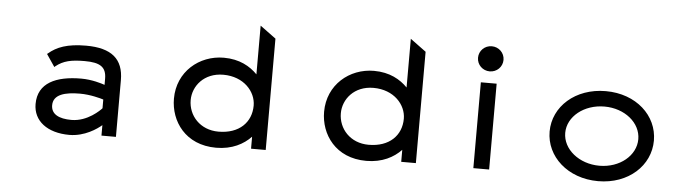

<svg xmlns="http://www.w3.org/2000/svg" viewBox="-44 -820 3608 1005"><g transform="rotate(5 1760.5 -317.5)"><path d="M189 -401 233 -336 237 -340C277 -372 318 -381 389 -381C471 -381 503 -359 503 -298V-266C486 -272 435 -288 379 -288C247 -288 152 -246 152 -135C152 -46 226 11 342 11C422 11 486 -34 510 -55V0H586V-298C586 -409 523 -462 389 -462C290 -462 235 -440 193 -404ZM239 -136C239 -193 301 -209 379 -209C434 -209 487 -194 503 -189V-143C494 -133 431 -68 346 -68C280 -68 239 -89 239 -136Z M1296 -63V0H1373V-585L1290 -646V-390C1252 -429 1196 -462 1113 -462C984 -462 871 -368 871 -226C871 -108 951 11 1113 11C1197 11 1257 -22 1296 -63ZM1290 -226C1290 -138 1227 -74 1118 -74C1021 -74 959 -145 959 -226C959 -300 1017 -373 1118 -373C1226 -373 1290 -299 1290 -226Z M2085 -63V0H2162V-585L2079 -646V-390C2041 -429 1985 -462 1902 -462C1773 -462 1660 -368 1660 -226C1660 -108 1740 11 1902 11C1986 11 2046 -22 2085 -63ZM2079 -226C2079 -138 2016 -74 1907 -74C1810 -74 1748 -145 1748 -226C1748 -300 1806 -373 1907 -373C2015 -373 2079 -299 2079 -226Z M2505 -512C2542 -512 2572 -541 2572 -578C2572 -615 2542 -644 2505 -644C2468 -644 2438 -615 2438 -578C2438 -541 2468 -512 2505 -512ZM2547 -451H2464V0H2547Z M3120 -381C3227 -381 3311 -312 3311 -226C3311 -140 3227 -70 3120 -70C3013 -70 2927 -140 2927 -226C2927 -312 3013 -381 3120 -381ZM3120 11C3280 11 3393 -95 3393 -226C3393 -357 3280 -462 3120 -462C2960 -462 2845 -357 2845 -226C2845 -95 2960 11 3120 11Z"/></g></svg>

Font: Charger Monospace
Style: Regular
Weight: 400
Designer: Jasper
Foundry: Cannot Into Space Fonts
Version: Version 0.980